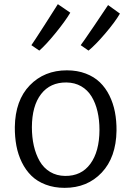

<svg xmlns="http://www.w3.org/2000/svg" viewBox="-20 -907 640 935"><path d="M171.4 -660.6 132.8 -687Q142.1 -699.7 196.8 -784.7Q251.5 -869.6 261.7 -886.7L322.3 -845.2Q296.9 -802.7 250 -745.4Q203.1 -688 171.4 -660.6ZM411.1 -660.6 373 -687Q383.3 -700.2 439.9 -783.4Q496.6 -866.7 506.3 -882.3L564 -840.8Q541 -800.8 492.7 -744.1Q444.3 -687.5 411.1 -660.6ZM294.9 7.8Q243.7 7.8 202.1 -8.1Q160.6 -23.9 132.8 -51.3Q105 -78.6 86.4 -116.5Q67.9 -154.3 59.8 -197.3Q51.8 -240.2 52.2 -288.6Q54.2 -418.5 125 -491.5Q195.8 -564.5 305.7 -564.5Q356.4 -564.5 397.5 -548.8Q438.5 -533.2 466.3 -506.3Q494.1 -479.5 512.7 -442.1Q531.2 -404.8 539.6 -361.8Q547.9 -318.8 547.4 -270.5Q545.4 -140.6 475.3 -66.4Q405.3 7.8 294.9 7.8ZM296.9 -50.3Q376 -49.3 419.9 -109.1Q463.9 -168.9 464.4 -273.9Q464.4 -322.8 454.8 -364Q445.3 -405.3 426 -437Q406.7 -468.8 375.5 -486.8Q344.2 -504.9 303.7 -505.4Q224.6 -506.3 180.2 -449Q135.7 -391.6 135.3 -287.6Q135.3 -238.8 144.8 -197Q154.3 -155.3 173.3 -122.1Q192.4 -88.9 224.1 -69.8Q255.9 -50.8 296.9 -50.3Z"/></svg>

Font: HaufeMerriweatherSansLt
Style: Regular
Weight: 300
Designer: Eben Sorkin
Foundry: Eben Sorkin
Version: Version 1.56